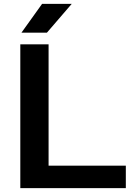

<svg xmlns="http://www.w3.org/2000/svg" viewBox="-20 -968 676 988"><path d="M84.5 0V-740H230V-115.5H627.5V0ZM90.5 -800 196.5 -948H349L221.5 -800Z"/></svg>

Font: Encode Sans Exp SmBold
Style: Regular
Weight: 600
Width: 7
Designer: Multiple Designers
Foundry: Impallari Type
Version: Version 3.002; ttfautohint (v1.8.3) -l 8 -r 50 -G 200 -x 14 